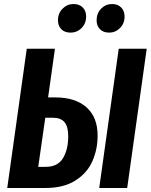

<svg xmlns="http://www.w3.org/2000/svg" viewBox="-20 -934 749 954"><path d="M465 -260Q465 -192 439 -133Q413 -74 354.5 -37Q296 0 206 0H16L113 -692H253L219 -450H255Q354 -450 409.5 -401Q465 -352 465 -260ZM570 -692H709L612 0H473ZM319 -257Q319 -305 300.5 -327Q282 -349 242 -349H205L170 -105H207Q267 -105 293 -148Q319 -191 319 -257ZM268 -833Q268 -868 291 -891Q314 -914 345 -914Q374 -914 391 -897Q408 -880 408 -852Q408 -818 385.5 -795Q363 -772 330 -772Q301 -772 284.5 -789Q268 -806 268 -833ZM460 -833Q460 -868 482.5 -891Q505 -914 537 -914Q565 -914 582 -897Q599 -880 599 -852Q599 -818 576.5 -795Q554 -772 522 -772Q493 -772 476.5 -789Q460 -806 460 -833Z"/></svg>

Font: Fira Sans Extra Condensed SemiBold
Style: Italic
Weight: 600
Width: 3
Italic angle: -8°
Designer: Carrois Corporate & Edenspiekermann AG
Foundry: Carrois Corporate GbR & Edenspiekermann AG
Version: Version 4.203